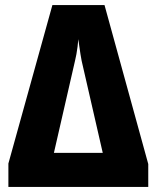

<svg xmlns="http://www.w3.org/2000/svg" viewBox="-20 -735 616 755"><path d="M391 -715 563 -90V0H13V-92L186 -715ZM301 -496Q299 -507 296.5 -521.5Q294 -536 292 -552Q290 -568 288 -581Q287 -567 285 -551.5Q283 -536 280.5 -522Q278 -508 275 -496L192 -134H384Z"/></svg>

Font: Noto Sans Display Condensed ExtraBold
Style: Regular
Weight: 800
Width: 3
Designer: Monotype Design Team
Foundry: Monotype Imaging Inc.
Version: Version 2.003